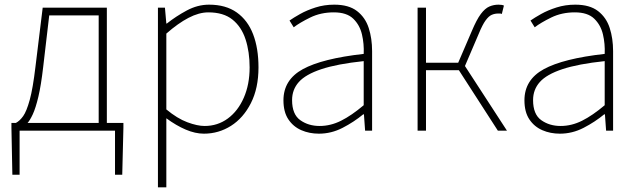

<svg xmlns="http://www.w3.org/2000/svg" viewBox="-20 -560 2738 823"><path d="M64 0V189H33L29 -13V-33H509V-13L504 189H473V0ZM403 -12V-494H191L165 -272Q156 -194 144.5 -145.5Q133 -97 120.5 -70Q108 -43 96 -30.5Q84 -18 75 -11L48 -33Q65 -42 79.5 -62.5Q94 -83 107.5 -132Q121 -181 132 -274L163 -527H438V-12Z M657 243V-527H687L693 -459H695Q734 -490 780.5 -515Q827 -540 876 -540Q948 -540 995 -506.5Q1042 -473 1065 -413Q1088 -353 1088 -271Q1088 -182 1055.5 -118Q1023 -54 970 -20.5Q917 13 854 13Q817 13 776 -4.5Q735 -22 693 -53V46V243ZM857 -20Q913 -20 956.5 -52Q1000 -84 1025 -141Q1050 -198 1050 -271Q1050 -338 1032.5 -391.5Q1015 -445 976.5 -476Q938 -507 873 -507Q833 -507 788 -483.5Q743 -460 693 -416V-91Q740 -52 783 -36Q826 -20 857 -20Z M1347 13Q1306 13 1271.5 -2Q1237 -17 1216 -48.5Q1195 -80 1195 -130Q1195 -218 1278 -263.5Q1361 -309 1539 -329Q1541 -372 1531.5 -412.5Q1522 -453 1494 -480Q1466 -507 1411 -507Q1355 -507 1310 -485Q1265 -463 1239 -443L1221 -472Q1238 -484 1266.5 -500Q1295 -516 1332.5 -528Q1370 -540 1413 -540Q1475 -540 1510.5 -512.5Q1546 -485 1560.5 -440Q1575 -395 1575 -341V0H1545L1540 -70H1537Q1497 -37 1448.5 -12Q1400 13 1347 13ZM1350 -20Q1397 -20 1442 -42.5Q1487 -65 1539 -109V-298Q1425 -286 1357.5 -263.5Q1290 -241 1261 -208.5Q1232 -176 1232 -131Q1232 -70 1267 -45Q1302 -20 1350 -20Z M1770 0V-527H1806V-291H1944L2002 -426Q2023 -476 2041 -500Q2059 -524 2077.5 -532Q2096 -540 2117 -540Q2124 -540 2130.5 -539Q2137 -538 2140 -536L2131 -500Q2127 -502 2124 -502Q2121 -502 2115 -502Q2101 -502 2088 -496.5Q2075 -491 2061.5 -472.5Q2048 -454 2032 -415L1973 -277L2153 0H2114L1947 -259H1806V0Z M2380 13Q2339 13 2304.5 -2Q2270 -17 2249 -48.5Q2228 -80 2228 -130Q2228 -218 2311 -263.5Q2394 -309 2572 -329Q2574 -372 2564.5 -412.5Q2555 -453 2527 -480Q2499 -507 2444 -507Q2388 -507 2343 -485Q2298 -463 2272 -443L2254 -472Q2271 -484 2299.5 -500Q2328 -516 2365.5 -528Q2403 -540 2446 -540Q2508 -540 2543.5 -512.5Q2579 -485 2593.5 -440Q2608 -395 2608 -341V0H2578L2573 -70H2570Q2530 -37 2481.5 -12Q2433 13 2380 13ZM2383 -20Q2430 -20 2475 -42.5Q2520 -65 2572 -109V-298Q2458 -286 2390.5 -263.5Q2323 -241 2294 -208.5Q2265 -176 2265 -131Q2265 -70 2300 -45Q2335 -20 2383 -20Z"/></svg>

Font: Noto Sans HK Thin
Style: Regular
Weight: 100
Designer: Ryoko NISHIZUKA 西塚涼子 (kana, bopomofo & ideographs); Paul D. Hunt (Latin, Greek & Cyrillic); Sandoll Communications 산돌커뮤니
Foundry: Adobe
Version: Version 2.004-H2;hotconv 1.0.118;makeotfexe 2.5.65603